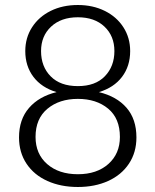

<svg xmlns="http://www.w3.org/2000/svg" viewBox="-20 -739 620 767"><path d="M56 -190Q56 -262 96 -308Q136 -354 206 -371Q146 -389 113.5 -432Q81 -475 81 -535Q81 -588 108 -630Q135 -672 182.5 -695.5Q230 -719 291 -719Q351 -719 398.5 -695.5Q446 -672 473 -630Q500 -588 500 -535Q500 -475 467.5 -432Q435 -389 375 -371Q446 -354 485.5 -308.5Q525 -263 525 -190Q525 -130 495 -85Q465 -40 412 -16Q359 8 291 8Q223 8 169.5 -16Q116 -40 86 -85Q56 -130 56 -190ZM437 -535Q437 -595 397.5 -632.5Q358 -670 291 -670Q224 -670 184 -632.5Q144 -595 144 -535Q144 -473 182.5 -434Q221 -395 291 -395Q361 -395 399 -434.5Q437 -474 437 -535ZM459 -192Q459 -266 412 -305Q365 -344 291 -344Q217 -344 169.5 -304.5Q122 -265 122 -192Q122 -124 168.5 -83.5Q215 -43 291 -43Q367 -43 413 -84Q459 -125 459 -192Z"/></svg>

Font: Aleo Light
Style: Regular
Weight: 300
Designer: Alessio Laiso
Foundry: Alessio Laiso
Version: Version 2.000